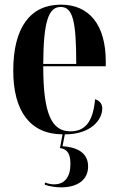

<svg xmlns="http://www.w3.org/2000/svg" viewBox="-20 -568 509 826"><path d="M243 238C316 238 359 204 359 148C359 96 322 66 249 61L259 10C371 10 420 -52 420 -102C420 -122 407 -136 389 -141C380 -37 341 -3 283 -3C203 -3 166 -76 166 -283H435V-304C435 -461 364 -548 242 -548C112 -548 37 -452 37 -264C37 -92 108 9 249 10L238 69C269 73 283 93 283 137C283 194 258 225 213 225C201 225 189 223 173 217V227C194 234 220 238 243 238ZM308 -293H166C167 -480 190 -538 241 -538C293 -538 308 -479 308 -293Z"/></svg>

Font: Noto Serif Display ExtraCondensed
Style: Bold
Weight: 700
Width: 2
Designer: Monotype Design Team
Foundry: Monotype Imaging Inc.
Version: Version 2.009